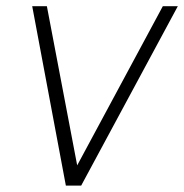

<svg xmlns="http://www.w3.org/2000/svg" viewBox="-20 -582 578 602"><path d="M537.5 -562.5 234.5 0H186.5L81 -562.5H127L222 -63.5L490.5 -562.5Z"/></svg>

Font: Russisch Sans ExtraLight
Style: Italic
Weight: 200
Width: 4
Italic angle: -10°
Designer: Michael Sharanda (font) & Cristiano Sobral (main changes)
Foundry: Michael Sharanda
Version: Version 2.00;September 8, 2020;FontCreator 13.0.0.2681 64-bi